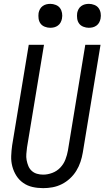

<svg xmlns="http://www.w3.org/2000/svg" viewBox="-20 -967 543 995"><path d="M204 8Q175 8 148.5 2Q122 -4 100.5 -19Q79 -34 65 -56Q51 -78 44 -104Q37 -130 38 -158Q39 -186 43 -214L129 -735H208L120 -203Q118 -186 116.5 -169.5Q115 -153 118 -137Q121 -121 127 -106.5Q133 -92 144.5 -81.5Q156 -71 171.5 -66.5Q187 -62 204 -62Q227 -62 251 -71Q275 -80 292.5 -98.5Q310 -117 319 -140.5Q328 -164 332 -187L422 -735H501L409 -176Q405 -152 397 -128Q389 -104 375.5 -82Q362 -60 342.5 -42Q323 -24 300 -12.5Q277 -1 252.5 3.5Q228 8 204 8ZM440 -823Q426 -823 412 -828.5Q398 -834 390 -845Q382 -856 380 -870.5Q378 -885 380 -900Q382 -910 387 -919.5Q392 -929 401 -935.5Q410 -942 420 -944.5Q430 -947 441 -947Q455 -947 469 -941.5Q483 -936 491 -925Q499 -914 501.5 -899.5Q504 -885 501 -870Q499 -860 494 -850.5Q489 -841 480 -834.5Q471 -828 461 -825.5Q451 -823 440 -823ZM240 -823Q226 -823 212 -828.5Q198 -834 190 -845Q182 -856 180 -870.5Q178 -885 180 -900Q182 -910 187 -919.5Q192 -929 201 -935.5Q210 -942 220 -944.5Q230 -947 241 -947Q255 -947 269 -941.5Q283 -936 291 -925Q299 -914 301.5 -899.5Q304 -885 301 -870Q299 -860 294 -850.5Q289 -841 280 -834.5Q271 -828 261 -825.5Q251 -823 240 -823Z"/></svg>

Font: Iosevka Fixed
Style: Italic
Weight: 400
Italic angle: -9°
Monospace: yes
Designer: Belleve Invis
Foundry: Belleve Invis
Version: Version 33.2.4